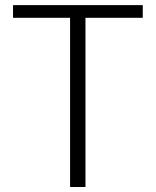

<svg xmlns="http://www.w3.org/2000/svg" viewBox="-20 -749 624 769"><path d="M260.7 0V-677.7H32.2V-728.5H551.8V-677.7H322.3V0Z"/></svg>

Font: Gen Shin Gothic Light
Style: Regular
Weight: 200
Designer: [Source Han Sans]
Ryoko NISHIZUKA  (kana & ideographs); Paul D. Hunt (Latin, Greek & Cyrillic); Wenlong ZHANG  (bopomofo
Version: Version 1.002.20150607